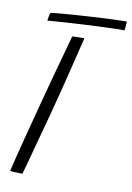

<svg xmlns="http://www.w3.org/2000/svg" viewBox="-87 -825 606 881"><g transform="rotate(10 216.0 -384.5)"><path d="M80.5 1.5Q75 1.5 63.5 1.2Q52 1 40.5 0.2Q29 -0.5 23 -1.5Q30 -30.5 39.8 -70.2Q49.5 -110 61.2 -154.2Q73 -198.5 84 -241.5Q95 -284.5 104.5 -320Q121.5 -385.5 145.2 -472Q169 -558.5 196.5 -658.5Q200 -659 207 -659.2Q214 -659.5 222.5 -659.8Q231 -660 239 -660Q247 -660 253 -660Q237 -594 220.2 -526Q203.5 -458 188 -396.8Q172.5 -335.5 160 -289.5Q155 -270.5 146 -238Q137 -205.5 127 -167.8Q117 -130 107.2 -94.2Q97.5 -58.5 90.5 -32.8Q83.5 -7 80.5 1.5ZM428.5 -728Q394 -728 348.5 -726.2Q303 -724.5 253.2 -722Q203.5 -719.5 156.5 -716.5Q109.5 -713.5 71.5 -710.5Q72.5 -719 74.5 -730Q76.5 -741 79.5 -747.5Q93 -750 125.2 -752.8Q157.5 -755.5 199.8 -758.5Q242 -761.5 286.5 -764Q331 -766.5 369.5 -768Q408 -769.5 432 -769.5Z"/></g></svg>

Font: Grandstander Thin ExtraLight
Style: Italic
Weight: 250
Italic angle: -15°
Version: Version 1.200